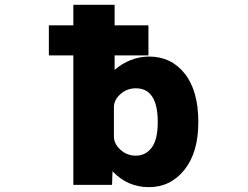

<svg xmlns="http://www.w3.org/2000/svg" viewBox="-20 -772 1040 804"><path d="M640.6 -260.7Q640.6 -402.3 548.8 -402.3Q511.7 -402.3 484.4 -377.9Q457 -353.5 457 -323.2V-200.2Q457 -169.9 484.4 -145Q511.7 -120.1 548.8 -120.1Q589.8 -120.1 615.2 -153.8Q640.6 -187.5 640.6 -260.7ZM184.6 -540V-666H287.1V-752H460V-666H601.6V-540H460V-479.5Q524.4 -534.2 603.5 -535.2Q697.3 -535.2 753.9 -463.4Q810.5 -391.6 810.5 -260.7Q810.5 -133.8 752.4 -61Q694.3 11.7 603.5 11.7Q513.7 11.7 451.2 -54.7L449.2 2H287.1V-540Z"/></svg>

Font: GenEi Gothic M Heavy
Style: Regular
Weight: 800
Designer: o_tamon (Modified); [Source Han Sans]
Ryoko NISHIZUKA  (kana & ideographs); Paul D. Hunt (Latin, Greek & Cyrillic); Wenl
Version: Version 1.1a;Original Version 1.004